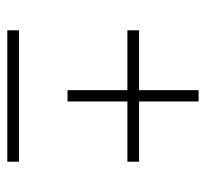

<svg xmlns="http://www.w3.org/2000/svg" viewBox="-39 -555 564 526"><g transform="rotate(90 243.0 -292.0)"><path d="M227 -195V-359H63V-391H227V-554H258V-391H423V-359H258V-195ZM63 -30V-62H423V-30Z"/></g></svg>

Font: Saira Condensed Thin
Style: Regular
Weight: 250
Width: 3
Designer: Hector Gatti with collaboration of the Omnibus-Type team
Foundry: Omnibus-Type
Version: Version 1.101